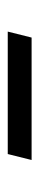

<svg xmlns="http://www.w3.org/2000/svg" viewBox="172 -612 100 483"><g transform="rotate(-90 221.5 -371.0)"><path d="M60 -341 75 -401H383L368 -341Z"/></g></svg>

Font: Space Cowgirl
Style: Regular
Weight: 400
Designer: Valery Marier
Foundry: Valery Marier
Version: Version 1.000